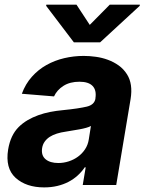

<svg xmlns="http://www.w3.org/2000/svg" viewBox="-20 -792 620 822"><path d="M14.9 -152.3Q25.2 -213.4 59.7 -247.9Q76.7 -264.9 98.2 -277.5Q119.7 -290.1 144 -298.8Q168.3 -307.5 194.6 -312.7Q220.9 -317.8 247.9 -320.3Q284.4 -323.9 310 -327.8Q335.6 -331.7 351.9 -335.6Q383.9 -343.4 388.5 -369.3V-371.4Q393.8 -405.9 376.4 -424Q359 -442.1 320.3 -442.1Q279.5 -442.1 251.8 -424.5Q224.1 -407 211.3 -379.3L73.5 -390.6Q89.1 -432.9 116.5 -463.4Q143.8 -494 179 -513.7Q214.1 -533.4 255 -543Q295.8 -552.6 338.4 -552.6Q364 -552.6 390.6 -548.8Q417.3 -545.1 441.9 -536Q466.6 -527 487.9 -511.9Q509.2 -496.8 523.8 -473.7Q549.7 -432.9 539.1 -367.9L477.6 0H334.2L346.9 -75.6H342.7Q329.9 -56.5 312.5 -40.7Q295.1 -24.9 273.3 -13.5Q251.4 -2.1 225.3 4.1Q199.2 10.3 169 10.3Q92 10.3 46.5 -30.9Q1.8 -72.1 14.9 -152.3ZM177.6 -767 178.3 -772H307.5L364.3 -685.4L449.9 -772H578.8L578.1 -767L408.7 -610.8H296.2ZM229.8 -94.1Q252.5 -94.1 274.3 -101.2Q296.2 -108.3 313.9 -121.3Q331.7 -134.2 344.1 -152.9Q356.5 -171.5 360.1 -195L369.3 -252.8Q362.6 -248.6 349.3 -244.9Q335.9 -241.1 320.3 -238.3Q304.7 -235.4 288.9 -233Q273.1 -230.5 261 -228.3Q240.8 -225.5 223.4 -220Q206 -214.5 192.8 -206Q179.7 -197.4 171.2 -185.4Q162.6 -173.3 160.2 -157.3Q155.9 -126.4 175.1 -110.3Q194.2 -94.1 229.8 -94.1Z"/></svg>

Font: Inter P
Style: Bold Italic
Weight: 700
Italic angle: 9.39999°
Designer: Rasmus Andersson
Foundry: rsms
Version: Version 3.018;git-588b23468